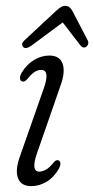

<svg xmlns="http://www.w3.org/2000/svg" viewBox="-20 -627 321 655"><path d="M114.5 -41.5Q124 -41.5 136.2 -48Q148.5 -54.5 162.5 -72Q171.5 -83.5 179.5 -80Q185.5 -78 186 -69.8Q186.5 -61.5 180 -50Q163 -21 138.2 -6.5Q113.5 8 86.5 8Q52 8 41.5 -19Q31 -46 48 -93.5L129.5 -326Q151.5 -388.5 120.5 -388.5Q109 -388.5 98 -381.5Q87 -374.5 72 -356Q63 -346 55 -349.5Q49 -351.5 48.2 -359.8Q47.5 -368 54 -379Q70 -406 95.2 -421.8Q120.5 -437.5 148.5 -437.5Q183 -437.5 193.2 -410.5Q203.5 -383.5 187.5 -338L106 -103.5Q84.5 -41.5 114.5 -41.5ZM87.5 -471.5Q66.5 -457 58.5 -467.5Q50.5 -478 64 -490L172 -590.5Q180.5 -598 187.5 -602.5Q194.5 -607 202.5 -607Q217.5 -607 226.5 -590.5L279.5 -489Q282.5 -482.5 280.5 -476.5Q278.5 -470.5 274.5 -467.5Q264 -460.5 254 -472.5L194 -550.5Z"/></svg>

Font: Fraunces 144pt S100 Light
Style: Italic
Weight: 300
Italic angle: -16°
Version: Version 1.000; ttfautohint (v1.8.3)